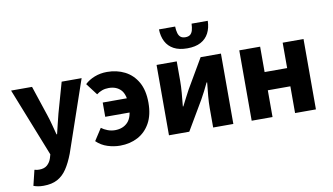

<svg xmlns="http://www.w3.org/2000/svg" viewBox="-88 -938 2313 1333"><g transform="rotate(-10 1069.0 -271.0)"><path d="M120.4 194Q97.7 194 81.5 191Q65.3 188 49.7 182.3L76.1 73.6Q87.4 76.6 94.6 77.4Q101.8 78.3 109.2 78.3Q146 78.3 166.4 59.9Q186.9 41.5 196 13.2L203.4 -12.7L12 -496.1H159.7L230.6 -282.7Q241.8 -249.4 250.9 -214.2Q260.1 -179 269.8 -142.1H273.8Q282.5 -177.4 290.8 -212.5Q299.1 -247.7 308.3 -282.7L368.5 -496.1H509.2L337 5.4Q313.5 67.1 285.6 109.2Q257.6 151.3 218.2 172.6Q178.7 194 120.4 194Z M691.7 12Q648.4 12 604 -2.1Q559.6 -16.2 525.9 -48.9L580.4 -133.2Q598.7 -119 624 -109.5Q649.2 -100 675.2 -100Q731.9 -100 765.5 -135Q799.1 -170.1 799.1 -247.8Q799.1 -329 767.8 -362.5Q736.6 -396.1 681.6 -396.1Q656.2 -396.1 635.3 -388.5Q614.3 -381 596 -366.8L533.2 -449.6Q560.9 -476.2 601.8 -492.1Q642.7 -508 689.9 -508Q758.8 -508 814.8 -479.5Q870.8 -450.9 903.7 -393.4Q936.6 -335.8 936.6 -247.8Q936.6 -162.2 904.5 -104.4Q872.4 -46.6 817.2 -17.3Q761.9 12 691.7 12ZM624.1 -203.3V-303.8H879.1V-203.3Z M1037.6 0V-496H1179.8V-358.4Q1179.8 -320.5 1176 -274.9Q1172.2 -229.3 1167.2 -180.3H1170.6Q1182.9 -206 1199.3 -236.3Q1215.6 -266.7 1226.9 -288.7L1348.1 -496H1491.4V0H1349.1V-137.6Q1349.1 -175.1 1353 -220.4Q1356.9 -265.8 1362.4 -315.7H1358.4Q1346.5 -289.8 1330.7 -259.3Q1314.9 -228.8 1302.6 -206.9L1180.8 0ZM1268.8 -572.4Q1211.3 -572.4 1173.8 -592.6Q1136.3 -612.8 1117.2 -649.6Q1098.1 -686.4 1096.8 -736.1H1210.8Q1211.8 -708.8 1217.4 -689.5Q1222.9 -670.3 1235.1 -660.5Q1247.4 -650.7 1268.8 -650.7Q1290.4 -650.7 1302.5 -660.5Q1314.6 -670.3 1320.2 -689.5Q1325.7 -708.8 1326.7 -736.1H1440.8Q1439.6 -686.4 1420.4 -649.6Q1401.3 -612.8 1363.8 -592.6Q1326.2 -572.4 1268.8 -572.4Z M1620.7 0V-496.1H1767.7V-317.1H1926.6V-496.1H2073.6V0H1926.6V-188.6H1767.7V0Z"/></g></svg>

Font: Source Sans Variable
Style: Regular
Weight: 200
Designer: Paul D. Hunt
Foundry: Adobe Systems Incorporated
Version: Version 3.006;hotconv 1.0.111;makeotfexe 2.5.65597